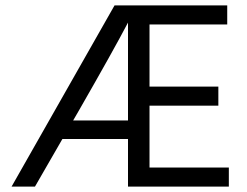

<svg xmlns="http://www.w3.org/2000/svg" viewBox="-20 -694 919 714"><path d="M110 0H23L406 -674H825V-603H536V-372H792V-301H536V-71H831V0H456V-177H212ZM274 -284 252 -246H456V-610Q402 -507 274 -284Z"/></svg>

Font: Hind Madurai
Style: Regular
Weight: 400
Designer: Jyotish Sonowal
Foundry: Indian Type Foundry
Version: Version 1.001;PS 1.0;hotconv 1.0.86;makeotf.lib2.5.63406; tt